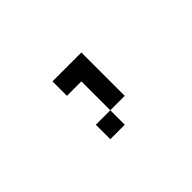

<svg xmlns="http://www.w3.org/2000/svg" viewBox="-43 -293 587 587"><g transform="rotate(-45 250.0 0.0)"><path d="M250 62.5H187.5V125H250ZM250 62.5H312.5V-125H187.5V-62.5H250Q250 -62.5 250 62.5Z"/></g></svg>

Font: Unifont
Style: Medium
Weight: 500
Version: Version 9.0.06